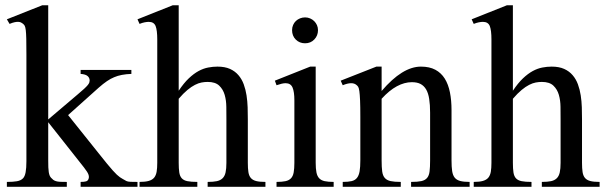

<svg xmlns="http://www.w3.org/2000/svg" viewBox="-20 -715 2320 735"><path d="M288.6 0V-18.6Q302.7 -18.6 309.6 -20.8Q316.4 -22.9 318.8 -29.8Q320.3 -33.7 320.3 -37.6Q320.3 -42 318.6 -46.9Q316.9 -51.8 312.7 -58.3Q308.6 -64.9 301.3 -74.2L164.6 -247.1V-101.1Q164.6 -85 165 -74.2Q165.5 -63.5 166.7 -55.9Q168 -48.3 169.9 -43.5Q171.9 -38.6 175.3 -34.7Q179.7 -29.8 183.8 -26.6Q188 -23.4 194.3 -21.5Q200.7 -19.5 210.4 -19Q220.2 -18.6 235.8 -18.6V0H6.3V-18.6Q29.8 -18.6 44.9 -21.2Q60.1 -23.9 68.4 -32.7Q75.2 -40 78.1 -55.7Q81.1 -71.3 81.1 -98.1V-505.4Q81.1 -543.9 80.6 -565.9Q80.1 -587.9 78.6 -599.9Q77.1 -611.8 74.5 -616.5Q71.8 -621.1 67.4 -624.5Q64.5 -627 60.5 -628.9Q56.6 -630.9 50.8 -631.3Q44.9 -631.8 36.6 -630.1Q28.3 -628.4 16.6 -623.5L6.3 -641.1L141.6 -694.8H164.6V-257.8L277.3 -353.5Q293 -366.7 302.2 -375.2Q311.5 -383.8 316.2 -389.6Q320.8 -395.5 322 -399.4Q323.2 -403.3 323.2 -406.7Q323.2 -417 315.4 -423.8Q307.6 -430.7 288.6 -432.1V-447.3H482.9V-432.1Q442.9 -430.7 417 -419.4Q403.8 -414.1 389.4 -404.3Q375 -394.5 357.9 -379.4L240.7 -274.4L357.9 -127.9Q377 -104 389.9 -88.1Q402.8 -72.3 411.9 -62.3Q420.9 -52.2 427.2 -46.4Q433.6 -40.5 439 -36.6Q444.3 -32.7 450 -29.8Q455.6 -26.9 463.9 -22Q468.8 -19.5 479.5 -19Q490.2 -18.6 506.3 -18.6V0Z M774.9 0V-18.6Q796.4 -18.6 810.1 -21.5Q823.7 -24.4 832 -32.5Q840.3 -40.5 843.5 -54.9Q846.7 -69.3 846.7 -91.8V-258.8Q846.7 -280.8 846.4 -305.7Q846.2 -330.6 840.1 -351.8Q834 -373 819.1 -387.2Q804.2 -401.4 774.9 -401.4Q763.7 -401.4 751.7 -399.2Q739.7 -397 726.3 -390.1Q712.9 -383.3 697.5 -370.6Q682.1 -357.9 664.1 -336.9V-91.8Q664.1 -69.3 666.3 -54.9Q668.5 -40.5 675.8 -32.5Q683.1 -24.4 697.3 -21.5Q711.4 -18.6 735.4 -18.6V0H514.2V-18.6Q536.1 -18.6 549.6 -22.5Q563 -26.4 570.1 -34.9Q577.1 -43.5 579.6 -57.4Q582 -71.3 582 -91.8V-564Q582 -599.1 575.7 -615.2Q569.3 -631.3 549.3 -631.3Q543 -631.3 533.9 -629.6Q524.9 -627.9 514.2 -623.5L506.3 -641.1L641.1 -694.8H664.1V-367.7Q683.6 -397 702.6 -415Q721.7 -433.1 740.2 -443.1Q758.8 -453.1 776.9 -456.5Q794.9 -460 812.5 -460Q840.8 -460 860.4 -451.2Q879.9 -442.4 892.8 -427.2Q905.8 -412.1 913.1 -392.1Q920.4 -372.1 923.8 -349.9Q927.2 -327.6 928 -304.2Q928.7 -280.8 928.7 -258.8V-91.8Q928.7 -70.3 930.9 -56.2Q933.1 -42 940.2 -33.7Q947.3 -25.4 960.4 -22Q973.6 -18.6 996.1 -18.6V0Z M1197.3 -599.6Q1197.3 -578.6 1183.3 -564Q1169.4 -549.3 1147.9 -549.3Q1126.5 -549.3 1112.3 -563.5Q1098.1 -577.6 1098.1 -599.6Q1098.1 -610.4 1102.1 -619.4Q1106 -628.4 1112.8 -634.8Q1119.6 -641.1 1128.7 -644.8Q1137.7 -648.4 1147.9 -648.4Q1158.2 -648.4 1167.2 -644.5Q1176.3 -640.6 1182.9 -634Q1189.5 -627.4 1193.4 -618.7Q1197.3 -609.9 1197.3 -599.6ZM1038.6 0V-18.6Q1059.6 -18.6 1073 -21.5Q1086.4 -24.4 1094 -32.5Q1101.6 -40.5 1104.2 -54.9Q1106.9 -69.3 1106.9 -91.8V-331.1Q1106.9 -363.3 1099.9 -379.9Q1092.8 -396.5 1073.2 -396.5Q1066.4 -396.5 1058.1 -394.5Q1049.8 -392.6 1038.6 -388.7L1032.2 -406.2L1167.5 -460H1188.5V-91.8Q1188.5 -69.3 1191.4 -54.9Q1194.3 -40.5 1201.9 -32.5Q1209.5 -24.4 1222.9 -21.5Q1236.3 -18.6 1257.3 -18.6V0Z M1553.7 0V-18.6Q1578.6 -18.6 1593 -21.7Q1607.4 -24.9 1615 -33.9Q1622.6 -43 1624.5 -59.1Q1626.5 -75.2 1626.5 -101.1V-283.7Q1626.5 -314 1623 -336.2Q1619.6 -358.4 1611.3 -372.6Q1603 -386.7 1589.8 -393.6Q1576.7 -400.4 1556.6 -400.4Q1528.3 -400.4 1499.3 -384.8Q1470.2 -369.1 1440.9 -336.9V-101.1Q1440.9 -74.7 1443.1 -58.6Q1445.3 -42.5 1453.1 -33.7Q1460.9 -24.9 1475.3 -21.7Q1489.7 -18.6 1514.2 -18.6V0H1292V-18.6Q1313 -18.6 1326.2 -21.7Q1339.4 -24.9 1346.7 -34.2Q1354 -43.5 1356.7 -59.6Q1359.4 -75.7 1359.4 -101.1V-267.6Q1359.4 -307.6 1358.4 -330.6Q1357.4 -353.5 1355.7 -365.7Q1354 -377.9 1351.3 -382.3Q1348.6 -386.7 1344.7 -389.6Q1328.6 -403.8 1292 -388.7L1284.2 -406.2L1420.9 -460H1440.9V-366.7Q1520.5 -460 1591.3 -460Q1624 -460 1646.5 -448Q1668.9 -436 1682.6 -414.1Q1696.3 -392.1 1702.4 -361.3Q1708.5 -330.6 1708.5 -293V-101.1Q1708.5 -76.2 1710.9 -60.1Q1713.4 -43.9 1720.7 -34.9Q1728 -25.9 1741.7 -22.2Q1755.4 -18.6 1777.8 -18.6V0Z M2054.2 0V-18.6Q2075.7 -18.6 2089.4 -21.5Q2103 -24.4 2111.3 -32.5Q2119.6 -40.5 2122.8 -54.9Q2126 -69.3 2126 -91.8V-258.8Q2126 -280.8 2125.7 -305.7Q2125.5 -330.6 2119.4 -351.8Q2113.3 -373 2098.4 -387.2Q2083.5 -401.4 2054.2 -401.4Q2043 -401.4 2031 -399.2Q2019 -397 2005.6 -390.1Q1992.2 -383.3 1976.8 -370.6Q1961.4 -357.9 1943.4 -336.9V-91.8Q1943.4 -69.3 1945.6 -54.9Q1947.8 -40.5 1955.1 -32.5Q1962.4 -24.4 1976.6 -21.5Q1990.7 -18.6 2014.6 -18.6V0H1793.5V-18.6Q1815.4 -18.6 1828.9 -22.5Q1842.3 -26.4 1849.4 -34.9Q1856.4 -43.5 1858.9 -57.4Q1861.3 -71.3 1861.3 -91.8V-564Q1861.3 -599.1 1855 -615.2Q1848.6 -631.3 1828.6 -631.3Q1822.3 -631.3 1813.2 -629.6Q1804.2 -627.9 1793.5 -623.5L1785.6 -641.1L1920.4 -694.8H1943.4V-367.7Q1962.9 -397 1981.9 -415Q2001 -433.1 2019.5 -443.1Q2038.1 -453.1 2056.2 -456.5Q2074.2 -460 2091.8 -460Q2120.1 -460 2139.6 -451.2Q2159.2 -442.4 2172.1 -427.2Q2185.1 -412.1 2192.4 -392.1Q2199.7 -372.1 2203.1 -349.9Q2206.5 -327.6 2207.3 -304.2Q2208 -280.8 2208 -258.8V-91.8Q2208 -70.3 2210.2 -56.2Q2212.4 -42 2219.5 -33.7Q2226.6 -25.4 2239.7 -22Q2252.9 -18.6 2275.4 -18.6V0Z"/></svg>

Font: Doulos SIL Viet
Style: Regular
Weight: 400
Designer: Walt Agee, Victor Gaultney, Peter Martin, Debbi Hosken, Becca Hirsbrunner
Foundry: SIL International
Version: Version 5.000